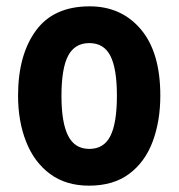

<svg xmlns="http://www.w3.org/2000/svg" viewBox="-20 -576 564 606"><path d="M486 -274Q486 -194 462 -129.5Q438 -65 388 -27.5Q338 10 261 10Q188 10 138 -27Q88 -64 62.5 -128.5Q37 -193 37 -274Q37 -402 93 -479Q149 -556 263 -556Q363 -556 424.5 -483.5Q486 -411 486 -274ZM174 -273Q174 -189 195 -147.5Q216 -106 262 -106Q308 -106 328.5 -147Q349 -188 349 -274Q349 -359 328.5 -399.5Q308 -440 262 -440Q216 -440 195 -400Q174 -360 174 -273Z"/></svg>

Font: Noto Sans Gujarati Condensed
Style: Bold
Weight: 700
Width: 3
Designer: Jelle Bosma - Monotype Design Team, Universal Thirst
Foundry: Monotype Imaging Inc.
Version: Version 2.106; ttfautohint (v1.8.4.7-5d5b)